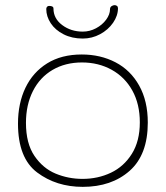

<svg xmlns="http://www.w3.org/2000/svg" viewBox="-20 -727 645 747"><path d="M50 -246Q50 -325 79 -385.5Q108 -446 163.5 -480.5Q219 -515 298 -515Q371 -515 429.5 -484.5Q488 -454 521.5 -394Q555 -334 555 -250Q555 -125 484.5 -62.5Q414 0 302 0Q199 0 124.5 -56Q50 -112 50 -246ZM524 -251Q524 -322 495 -374.5Q466 -427 414.5 -455.5Q363 -484 299 -484Q234 -484 184.5 -455Q135 -426 108 -372.5Q81 -319 81 -249Q81 -169 114 -120.5Q147 -72 196.5 -51.5Q246 -31 301 -31Q361 -31 411.5 -55Q462 -79 493 -128.5Q524 -178 524 -251ZM160 -692Q160 -697 163 -700.5Q166 -704 171 -704Q188 -704 188 -694Q188 -655 222 -629.5Q256 -604 302 -604Q329 -604 353.5 -617Q378 -630 393 -650.5Q408 -671 408 -691Q408 -699 414 -703Q420 -707 426 -707Q431 -707 435 -704Q439 -701 439 -695Q439 -666 420 -638.5Q401 -611 369.5 -594Q338 -577 302 -577Q260 -577 227.5 -593.5Q195 -610 177.5 -636.5Q160 -663 160 -692Z"/></svg>

Font: Mali ExtraLight
Style: Regular
Weight: 275
Version: Version 1.000; ttfautohint (v1.6)